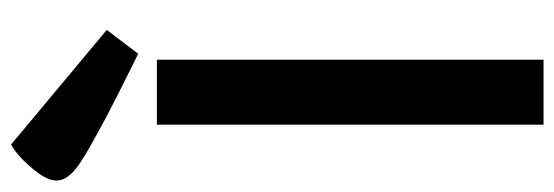

<svg xmlns="http://www.w3.org/2000/svg" viewBox="-354 -652 999 346"><g transform="rotate(-90 146.0 -479.5)"><path d="M93.8 0H210.9V-696.8H93.8ZM264.6 -787.1 58.1 -959.5C58.1 -959.5 38.1 -950.2 12.7 -918.5C-16.1 -883.3 -14.2 -861.3 25.9 -834.5C81.1 -798.3 221.7 -730.5 221.7 -730.5Z"/></g></svg>

Font: Doppio One
Style: Regular
Weight: 400
Designer: Szymon Celej
Foundry: Sorkin Type Co
Version: Version 1.002